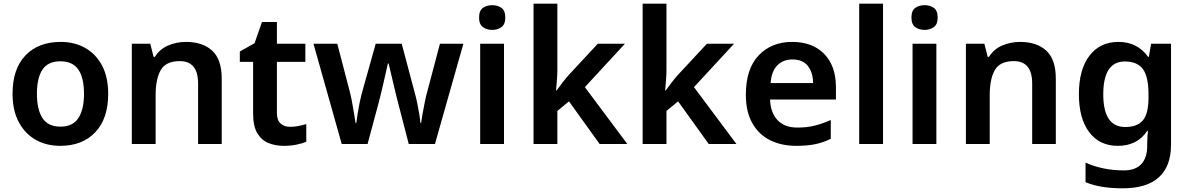

<svg xmlns="http://www.w3.org/2000/svg" viewBox="-20 -780 6443 1040"><path d="M566 -272Q566 -137 496 -63.5Q426 10 306 10Q231 10 173 -23Q115 -56 81.5 -119Q48 -182 48 -272Q48 -407 118 -480Q188 -553 309 -553Q384 -553 442 -520Q500 -487 533 -424.5Q566 -362 566 -272ZM180 -272Q180 -187 210 -140.5Q240 -94 308 -94Q374 -94 404.5 -140.5Q435 -187 435 -272Q435 -358 404.5 -403Q374 -448 307 -448Q240 -448 210 -403Q180 -358 180 -272Z M987 -553Q1078 -553 1129.5 -505.5Q1181 -458 1181 -354V0H1053V-327Q1053 -449 954 -449Q879 -449 851 -401Q823 -353 823 -264V0H694V-543H794L812 -472H819Q845 -514 890.5 -533.5Q936 -553 987 -553Z M1551 -93Q1574 -93 1596.5 -97.5Q1619 -102 1639 -108V-12Q1618 -3 1586 3.5Q1554 10 1518 10Q1471 10 1433.5 -5.5Q1396 -21 1373.5 -59Q1351 -97 1351 -166V-445H1279V-501L1359 -546L1399 -661H1480V-543H1634V-445H1480V-167Q1480 -129 1500 -111Q1520 -93 1551 -93Z M2135 -228Q2130 -246 2123 -275.5Q2116 -305 2108.5 -337Q2101 -369 2094.5 -396Q2088 -423 2085 -436H2081Q2078 -423 2072 -396Q2066 -369 2058.5 -336.5Q2051 -304 2044 -274.5Q2037 -245 2032 -227L1971 0H1831L1678 -543H1807L1874 -286Q1881 -260 1887 -227Q1893 -194 1898 -163.5Q1903 -133 1906 -114H1910Q1912 -132 1917 -163Q1922 -194 1928 -224Q1934 -254 1938 -268L2015 -543H2156L2229 -268Q2234 -251 2240 -221.5Q2246 -192 2251 -162.5Q2256 -133 2257 -114H2261Q2263 -131 2268.5 -161Q2274 -191 2280.5 -225Q2287 -259 2295 -286L2363 -543H2490L2336 0H2194Z M2646 -752Q2675 -752 2696 -737.5Q2717 -723 2717 -685Q2717 -648 2696 -633Q2675 -618 2646 -618Q2617 -618 2596 -633Q2575 -648 2575 -685Q2575 -723 2596 -737.5Q2617 -752 2646 -752ZM2710 -543V0H2581V-543Z M2999 -401Q2999 -375 2996.5 -346Q2994 -317 2992 -290H2995Q3008 -308 3025.5 -331Q3043 -354 3059 -372L3218 -543H3365L3148 -308L3378 0H3228L3062 -231L2999 -179V0H2870V-760H2999Z M3590 -401Q3590 -375 3587.5 -346Q3585 -317 3583 -290H3586Q3599 -308 3616.5 -331Q3634 -354 3650 -372L3809 -543H3956L3739 -308L3969 0H3819L3653 -231L3590 -179V0H3461V-760H3590Z M4271 -553Q4381 -553 4444.5 -488Q4508 -423 4508 -307V-241H4151Q4154 -169 4192 -129Q4230 -89 4299 -89Q4351 -89 4393 -99.5Q4435 -110 4480 -130V-28Q4439 -8 4396 1Q4353 10 4293 10Q4213 10 4151.5 -20.5Q4090 -51 4055 -113Q4020 -175 4020 -267Q4020 -407 4089.5 -480Q4159 -553 4271 -553ZM4272 -458Q4222 -458 4190.5 -426Q4159 -394 4154 -330H4384Q4384 -386 4356.5 -422Q4329 -458 4272 -458Z M4763 0H4634V-760H4763Z M4988 -752Q5017 -752 5038 -737.5Q5059 -723 5059 -685Q5059 -648 5038 -633Q5017 -618 4988 -618Q4959 -618 4938 -633Q4917 -648 4917 -685Q4917 -723 4938 -737.5Q4959 -752 4988 -752ZM5052 -543V0H4923V-543Z M5505 -553Q5596 -553 5647.5 -505.5Q5699 -458 5699 -354V0H5571V-327Q5571 -449 5472 -449Q5397 -449 5369 -401Q5341 -353 5341 -264V0H5212V-543H5312L5330 -472H5337Q5363 -514 5408.5 -533.5Q5454 -553 5505 -553Z M6038 -553Q6141 -553 6199 -472H6203L6215 -543H6323V4Q6323 120 6257.5 180Q6192 240 6061 240Q6003 240 5954 232.5Q5905 225 5860 207V101Q5954 143 6068 143Q6130 143 6162 109Q6194 75 6194 10V-4Q6194 -19 6195.5 -39Q6197 -59 6198 -71H6194Q6166 -29 6126 -9.5Q6086 10 6035 10Q5936 10 5880 -64Q5824 -138 5824 -270Q5824 -403 5881 -478Q5938 -553 6038 -553ZM6073 -447Q5956 -447 5956 -269Q5956 -92 6075 -92Q6140 -92 6170.5 -128Q6201 -164 6201 -251V-270Q6201 -365 6170.5 -406Q6140 -447 6073 -447Z"/></svg>

Font: Noto Sans Sora Sompeng Semi
Style: Bold
Weight: 700
Designer: Monotype Design Team. David Williams.
Foundry: Monotype Imaging Inc.
Version: Version 2.101; ttfautohint (v1.8.4.7-5d5b)